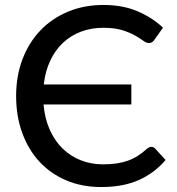

<svg xmlns="http://www.w3.org/2000/svg" viewBox="-20 -746 714 774"><path d="M590 -154Q599 -154 605.5 -147L647.5 -101Q603.5 -49 540.2 -20.5Q477 8 388 8Q310 8 246.8 -19Q183.5 -46 138.8 -94.5Q94 -143 69.5 -210.5Q45 -278 45 -359Q45 -440 70.8 -507.5Q96.5 -575 143 -623.5Q189.5 -672 254.2 -699Q319 -726 397.5 -726Q474 -726 533.5 -701Q593 -676 637 -634.5L602 -585Q598.5 -579.5 593.2 -576Q588 -572.5 579.5 -572.5Q570 -572.5 557.2 -582Q544.5 -591.5 523.8 -603.2Q503 -615 472.5 -624.5Q442 -634 396.5 -634Q348 -634 306.8 -618.5Q265.5 -603 234.2 -573.8Q203 -544.5 182.8 -502Q162.5 -459.5 156.5 -405.5H509.5V-325H155.5Q160.5 -267.5 180.8 -222.5Q201 -177.5 232.8 -146.8Q264.5 -116 306 -99.8Q347.5 -83.5 395 -83.5Q426 -83.5 450.8 -87.2Q475.5 -91 496.2 -98.5Q517 -106 535.5 -117.8Q554 -129.5 572 -146Q576 -149.5 580.5 -151.8Q585 -154 590 -154Z"/></svg>

Font: Lato 2
Style: Regular
Weight: 500
Designer: Lukasz Dziedzic with Adam Twardoch and Botio Nikoltchev
Foundry: tyPoland Lukasz Dziedzic
Version: Version 2.015; 2015-08-06; http://www.latofonts.com/